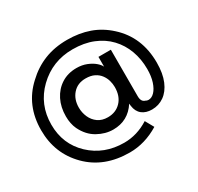

<svg xmlns="http://www.w3.org/2000/svg" viewBox="-178 -914 1317 1280"><g transform="rotate(-30 480.5 -274.0)"><path d="M473 156Q276 156 154.8 34Q33.5 -88 33.5 -268Q33.5 -459.5 165.5 -580Q229.5 -641 308.2 -672.5Q387 -704 484 -704Q576.5 -704 653 -677Q729.5 -650 793 -592Q927 -471 927 -273.5Q927 -190.5 903 -133.5Q879 -76.5 837.5 -47.2Q796 -18 744 -18Q697.5 -18 668 -41.5Q638.5 -65 632.5 -110.5L630.5 -128.5Q568 -31.5 453.5 -31.5Q393 -31.5 334.8 -64Q276.5 -96.5 243 -165Q222.5 -208.5 222.5 -265.5Q222.5 -336 250.2 -391.2Q278 -446.5 327.8 -478.2Q377.5 -510 444 -510Q486.5 -510 521 -496.2Q555.5 -482.5 578.2 -463Q601 -443.5 609 -425.5V-501H704.5V-143Q704.5 -100 733.5 -92Q744 -85.5 755.5 -85.5Q780.5 -85.5 802 -108Q823.5 -130.5 837 -171.5Q850.5 -212.5 850.5 -268.5Q850.5 -345 826.2 -410.8Q802 -476.5 755.2 -526Q708.5 -575.5 640.2 -603.2Q572 -631 483.5 -631Q328.5 -631 218.5 -525Q111 -420.5 111 -266Q111 -115.5 215 -17.2Q319 81 473 81Q572.5 81 662 24L698.5 89.5Q589.5 156 473 156ZM463.5 -120.5Q525 -120.5 564 -161.5Q603 -202.5 603 -272.5Q603 -297 595.8 -322.8Q588.5 -348.5 572 -370.5Q555.5 -392.5 528.5 -406Q501.5 -419.5 462 -419.5Q400 -419.5 363.2 -378Q326.5 -336.5 326.5 -273Q326.5 -234 342 -199Q357.5 -164 388 -142.2Q418.5 -120.5 463.5 -120.5Z"/></g></svg>

Font: Argentum Novus Medium
Style: Regular
Weight: 500
Designer: Julieta Ulanovsky (font) & Cristiano Sobral (main changes)
Foundry: Julieta Ulanovsky (font) & Cristiano Sobral (main changes)
Version: Version 3.00;November 27, 2020;FontCreator 13.0.0.2655 64-bi